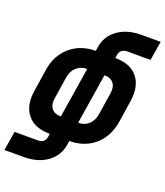

<svg xmlns="http://www.w3.org/2000/svg" viewBox="-185 -838 969 1127"><g transform="rotate(20 299.5 -275.0)"><path d="M192 19 195 0Q100 0 54.5 -55.5Q9 -111 24 -207L45 -344Q59 -439 123.5 -494.5Q188 -550 282 -550L286 -575Q297 -646 355 -688Q413 -730 501 -730H622L602 -610H458Q413 -610 407 -569L404 -550Q499 -550 544 -494.5Q589 -439 575 -344L554 -207Q539 -111 475.5 -55.5Q412 0 317 0L313 25Q302 96 244 138Q186 180 98 180H-23L-3 60H141Q186 60 192 19ZM221 -118 271 -433Q232 -433 205.5 -409.5Q179 -386 172 -344L151 -207Q144 -165 163 -141.5Q182 -118 221 -118ZM329 -118Q368 -118 394 -141.5Q420 -165 427 -207L448 -344Q455 -386 436.5 -409.5Q418 -433 379 -433Z"/></g></svg>

Font: JetBrains Mono ExtraBold
Style: Italic
Weight: 800
Italic angle: -9°
Monospace: yes
Designer: Philipp Nurullin, Konstantin Bulenkov
Foundry: JetBrains
Version: Version 2.305; ttfautohint (v1.8.4.7-5d5b)